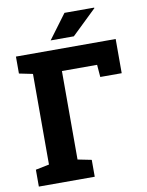

<svg xmlns="http://www.w3.org/2000/svg" viewBox="-97 -965 791 1034"><g transform="rotate(-10 299.0 -448.5)"><path d="M30.3 0V-92.3L104.5 -107.4V-603L30.3 -618.2V-710.9H575.7V-523.9H458.5L453.1 -591.3H260.7V-107.4L335.9 -92.3V0ZM229.5 -764.2 328.6 -897.5H490.7L491.7 -894.5L356.4 -764.2Z"/></g></svg>

Font: Roboto Slab ExtraBold
Style: Regular
Weight: 800
Designer: Google
Version: Version 2.001; ttfautohint (v1.8.3)